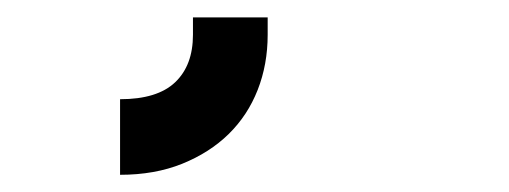

<svg xmlns="http://www.w3.org/2000/svg" viewBox="-20 -20 586 221"><path d="M288.1 20Q288.1 54.2 276.6 83.5Q265.1 112.8 243.2 134.3Q221.2 155.8 189.7 168.5Q158.2 181.2 118.2 181.2V94.2Q161.1 94.2 181.6 74.7Q202.1 55.2 202.1 20V0H288.1Z"/></svg>

Font: Anonymous Pro
Style: Bold
Weight: 700
Monospace: yes
Designer: Mark Simonson
Version: Version 1.003